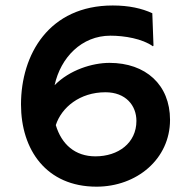

<svg xmlns="http://www.w3.org/2000/svg" viewBox="-20 -682 706 714"><path d="M58.1 -293.5C58.1 -125 152.3 12.2 338.9 12.2C488.3 12.2 612.3 -90.3 612.3 -236.3C612.3 -367.2 521.5 -448.2 387.2 -448.2C323.2 -448.2 238.8 -421.9 183.1 -365.2C205.6 -468.3 283.7 -549.3 390.6 -549.3C442.9 -549.3 509.3 -538.1 548.8 -509.8L550.8 -512.7L546.4 -632.8C507.3 -650.9 459.5 -661.6 399.4 -661.6C162.1 -661.6 58.1 -479.5 58.1 -293.5ZM187.5 -216.8C209 -282.7 276.9 -338.9 372.1 -338.9C447.8 -338.9 487.3 -289.6 487.3 -232.4C487.3 -149.9 419.4 -100.6 335 -100.6C259.3 -100.6 209 -145 187.5 -216.8Z"/></svg>

Font: HammersmithOne
Style: Regular
Weight: 400
Designer: Nicole Fally
Foundry: Nicole Fally
Version: Version 1.003